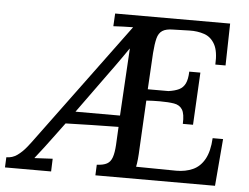

<svg xmlns="http://www.w3.org/2000/svg" viewBox="-74 -763 1072 825"><g transform="rotate(5 461.5 -350.0)"><path d="M-24 0 -22 -44Q4 -44 25 -59Q46 -74 64 -96.5Q82 -119 97 -140L472 -648Q452 -648 429 -647Q406 -646 387 -645L390 -700H886L882 -519H838Q841 -576 824.5 -606Q808 -636 778.5 -646Q749 -656 715 -655L645 -653Q614 -653 598 -642.5Q582 -632 576 -608.5Q570 -585 567 -545L558 -388H647Q675 -392 692.5 -400.5Q710 -409 719 -427.5Q728 -446 729 -479H777L765 -253H721Q723 -296 711.5 -314.5Q700 -333 675.5 -337Q651 -341 614 -341Q599 -341 584.5 -340.5Q570 -340 556 -339L545 -133Q544 -106 542 -85.5Q540 -65 537 -52L711 -50Q750 -50 781.5 -64Q813 -78 832 -112Q851 -146 854 -203H899L882 0H366L368 -46Q396 -47 411.5 -55.5Q427 -64 434 -84Q441 -104 443 -138L447 -216Q391 -215 333 -214Q275 -213 219 -211L176 -153Q157 -127 137.5 -101.5Q118 -76 99 -52V-51L177 -55L175 0ZM257 -265H449L466 -555H465Q451 -534 437 -514.5Q423 -495 409 -475Q395 -455 377 -431Z"/></g></svg>

Font: Lora Medium
Style: Italic
Weight: 500
Italic angle: -3°
Designer: Olga Karpushina, Alexei Vanyashin (Cyrillic)
Foundry: Cyreal
Version: Version 3.004